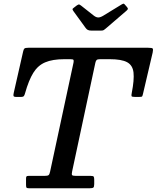

<svg xmlns="http://www.w3.org/2000/svg" viewBox="-20 -1005 837 1025"><path d="M119 -19V-51Q119 -59.5 121.2 -62.8Q123.5 -66 132 -66H216Q234 -66 239.2 -70Q244.5 -74 247.5 -89L372.5 -671Q374.5 -681.5 372.2 -685.2Q370 -689 355.5 -689H323.5Q260.5 -689 221.2 -672.2Q182 -655.5 157.8 -616.2Q133.5 -577 114 -508Q111.5 -498.5 108 -493Q104.5 -487.5 91 -487.5H67.5Q53 -487.5 52 -493.5Q51 -499.5 53.5 -510L103.5 -730Q106 -742 110.5 -746Q115 -750 131 -750H771Q792 -750 795.2 -745.8Q798.5 -741.5 795 -724.5L743.5 -504.5Q741 -493.5 738.8 -490.5Q736.5 -487.5 722 -487.5H702Q684.5 -487.5 682.5 -491.5Q680.5 -495.5 683.5 -509.5Q697 -578.5 692.8 -617.5Q688.5 -656.5 658.8 -672.8Q629 -689 566 -689H514.5Q501 -689 496.2 -685Q491.5 -681 489 -669.5L365 -89.5Q362 -75.5 364.5 -70.8Q367 -66 385.5 -66H465Q477.5 -66 480.2 -62Q483 -58 483 -45V-22.5Q483 -7 478 -3.5Q473 0 458.5 0H134.5Q123.5 0 121.2 -3.8Q119 -7.5 119 -19ZM437 -856 372 -945.5Q367.5 -952 367.2 -955.5Q367 -959 375 -964.5L390 -976Q399 -982 402.2 -981.2Q405.5 -980.5 413 -975L481.5 -921Q493.5 -912 504.2 -911.8Q515 -911.5 531 -921L629 -981Q638 -986.5 641.2 -985Q644.5 -983.5 649.5 -977L657 -968.5Q662.5 -962 662.8 -958.2Q663 -954.5 655 -947.5L545 -853Q538.5 -847.5 534 -844.5Q529.5 -841.5 517.5 -841.5H470.5Q455.5 -841.5 448.8 -845.2Q442 -849 437 -856Z"/></svg>

Font: Besley* Medium
Style: Italic
Weight: 500
Italic angle: -13°
Designer: Owen Earl
Foundry: indestructible type*
Version: Version 3.000; ttfautohint (v1.8.3)